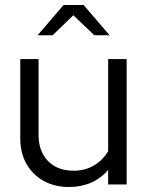

<svg xmlns="http://www.w3.org/2000/svg" viewBox="-20 -737 589 767"><path d="M255 10Q198 10 154 -14.5Q110 -39 85.5 -82.7Q61 -126.4 61 -184V-501H134V-199Q134 -132 172 -93.5Q210 -55 274.2 -55Q318.7 -55 354.4 -75.5Q390 -96 412 -133V-501H486V0H412V-58Q353 10 255 10ZM357 -596 273 -676 190 -596H130L234 -717H314L418 -596Z"/></svg>

Font: Red Hat Display VF
Style: Regular
Weight: 300
Designer: Pentagram, MCKL
Foundry: Pentagram, MCKL
Version: Version 1.023